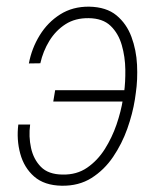

<svg xmlns="http://www.w3.org/2000/svg" viewBox="-20 -559 496 588"><path d="M251.5 -503.4Q210.4 -503.9 180.7 -484.9Q150.9 -465.8 131.3 -434.1Q111.8 -402.3 103.5 -365.2L68.4 -364.7Q77.1 -411.1 101.6 -450.9Q126 -490.7 164.3 -514.9Q202.6 -539.1 252.9 -538.6Q305.7 -537.6 336.7 -512Q367.7 -486.3 382.6 -446Q397.5 -405.8 399.7 -360.4Q401.9 -314.9 396 -274.9L393.1 -254.4Q386.2 -210.9 369.9 -164.8Q353.5 -118.7 326.4 -78.6Q299.3 -38.6 260.3 -13.9Q221.2 10.7 168.9 9.8Q115.7 8.8 84.7 -18.3Q53.7 -45.4 42 -88.4Q30.3 -131.3 36.1 -177.7H72.3Q67.4 -141.1 75 -106.2Q82.5 -71.3 105.2 -48.1Q127.9 -24.9 171.4 -24.4Q214.8 -23.4 246.8 -45.4Q278.8 -67.4 301 -102.5Q323.2 -137.7 336.9 -177.7Q350.6 -217.8 356.4 -254.4L359.9 -274.9Q364.3 -306.6 363.8 -345.7Q363.3 -384.8 353 -420.7Q342.8 -456.5 318.8 -479.7Q294.9 -502.9 251.5 -503.4ZM377 -282.7 371.1 -248H143.1L148.9 -282.7Z"/></svg>

Font: Roboto Condensed ExtraLight
Style: Italic
Weight: 250
Italic angle: -12°
Designer: Christian Robertson
Foundry: Google
Version: Version 3.008; 2023